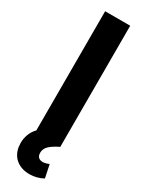

<svg xmlns="http://www.w3.org/2000/svg" viewBox="-236 -740 738 971"><g transform="rotate(30 133.0 -254.5)"><path d="M206.1 -0.5 207 0Q170.9 17.1 151.9 34.9Q132.8 52.7 132.8 76.2Q132.8 93.3 141.6 102.3Q150.4 111.3 167 111.3Q176.8 111.3 186.3 108.2Q195.8 105 203.1 102.5L218.8 177.7Q181.6 198.2 139.6 198.2Q93.8 198.2 63 174.6Q32.2 150.9 24.4 107.4Q22.5 91.8 22.5 83Q22.5 56.6 31.7 32.2Q41 7.8 59.6 -11.2V-707H206.1Z"/></g></svg>

Font: WEMIX Pretendard
Style: Bold
Weight: 700
Designer: Base glyphs from Inter by Rasmus Andersson; Hangeul glyphs from Noto Sans CJK(Source Han Sans) by Jang Soo-young and Kan
Foundry: Kil Hyung-jin
Version: Version 1.000